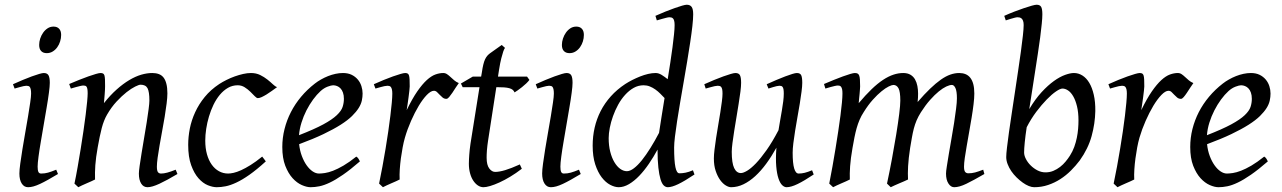

<svg xmlns="http://www.w3.org/2000/svg" viewBox="-20 -762 5354 802"><path d="M222.2 -35.2Q199.2 -21.5 180.9 -11.2Q162.6 -1 147.5 6.1Q132.3 13.2 120.1 16.6Q107.9 20 97.2 20Q80.6 20 70.8 4.6Q61 -10.7 61 -37.1Q61 -51.8 64.7 -78.9Q68.4 -106 73.7 -138.9Q79.1 -171.9 85.4 -207.8Q91.8 -243.7 97.2 -276.1Q102.5 -308.6 106.2 -333.7Q109.9 -358.9 109.9 -371.1Q109.9 -382.3 108.4 -388.9Q106.9 -395.5 104.5 -398.7Q102.1 -401.9 98.1 -402.8Q94.2 -403.8 89.8 -403.8Q85.9 -403.8 77.9 -402.1Q69.8 -400.4 61.5 -397.9Q52.2 -395.5 41 -392.1L34.2 -410.2Q54.7 -419.4 75 -428Q95.2 -436.5 112.8 -442.9Q130.4 -449.2 143.6 -453.1Q156.7 -457 163.1 -457Q176.8 -457 182.4 -447.8Q188 -438.5 188 -416Q188 -401.9 184.3 -374.3Q180.7 -346.7 174.8 -312.5Q168.9 -278.3 162.6 -241Q156.2 -203.6 150.4 -169.4Q144.5 -135.3 140.9 -107.7Q137.2 -80.1 137.2 -65.9Q137.2 -50.8 140.4 -43.9Q143.6 -37.1 151.9 -37.1Q167 -37.1 180.9 -41Q194.8 -44.9 214.8 -53.2ZM235.4 -616.2Q235.4 -602.5 231.2 -589.1Q227.1 -575.7 219.2 -564.7Q211.4 -553.7 200.2 -546.9Q189 -540 175.3 -540Q160.2 -540 151.9 -548.8Q143.6 -557.6 143.6 -574.2Q143.6 -587.4 147.9 -600.8Q152.3 -614.3 160.2 -625.5Q168 -636.7 179 -643.8Q189.9 -650.9 203.6 -650.9Q218.8 -650.9 227.1 -641.8Q235.4 -632.8 235.4 -616.2Z M721.2 -35.2Q676.8 -8.8 645.8 5.6Q614.7 20 596.2 20Q579.1 20 569.6 4.6Q560.1 -10.7 560.1 -37.1Q560.1 -45.9 563.2 -68.6Q566.4 -91.3 571.3 -121.6Q576.2 -151.9 582 -186Q587.9 -220.2 592.8 -251Q597.7 -281.7 600.8 -306.2Q604 -330.6 604 -341.8Q604 -378.9 596.2 -393.6Q588.4 -408.2 566.9 -408.2Q560.5 -408.2 544.7 -400.4Q528.8 -392.6 508.8 -377Q488.8 -361.3 467 -337.9Q445.3 -314.5 427.2 -283.2Q413.6 -259.8 405 -227.1Q396.5 -194.3 388.2 -147Q380.4 -103.5 378.2 -72.3Q376 -41 377 -12.2Q370.6 -8.8 361.1 -4.6Q351.6 -0.5 341.6 3.9Q331.5 8.3 322.3 12.5Q313 16.6 307.1 20L291 4.9Q297.9 -27.3 304.4 -64.9Q311 -102.5 317.1 -140.4Q323.2 -178.2 328.6 -215.1Q334 -252 337.9 -283Q341.8 -314 344 -337.4Q346.2 -360.8 346.2 -372.1Q346.2 -383.3 345 -389.9Q343.8 -396.5 341.6 -399.7Q339.4 -402.8 335.9 -403.8Q332.5 -404.8 328.1 -404.8Q323.7 -404.8 315.2 -402.8Q306.6 -400.9 297.9 -398.4Q287.6 -395.5 275.9 -392.1L269 -411.1Q289.6 -419.9 310.3 -428.2Q331.1 -436.5 349.1 -442.9Q367.2 -449.2 380.6 -453.1Q394 -457 399.9 -457Q406.7 -457 410.6 -454.8Q414.6 -452.6 416.3 -446.8Q418 -440.9 418.5 -430.2Q418.9 -419.4 418.9 -401.9Q418.9 -396.5 418.5 -387.2Q418 -377.9 417.2 -367.4Q416.5 -356.9 415.5 -346.9Q414.6 -336.9 414.1 -331.1Q440.4 -364.3 467.3 -388.2Q494.1 -412.1 520 -427.5Q545.9 -442.9 570.1 -450Q594.2 -457 616.2 -457Q631.3 -457 643.3 -452.6Q655.3 -448.2 663.1 -438.2Q670.9 -428.2 675 -411.9Q679.2 -395.5 679.2 -372.1Q679.2 -355 676 -329.6Q672.9 -304.2 668 -274.7Q663.1 -245.1 657.2 -213.9Q651.4 -182.6 646.5 -154.3Q641.6 -126 638.4 -102.8Q635.3 -79.6 635.3 -65.9Q635.3 -49.3 639.6 -43.2Q644 -37.1 652.8 -37.1Q664.1 -37.1 678.7 -41Q693.4 -44.9 713.9 -53.2Z M1137.2 -397.9Q1127 -390.6 1115.5 -382.3Q1104 -374 1093.3 -367.4Q1082.5 -360.8 1073 -356.4Q1063.5 -352.1 1057.1 -352.1Q1051.8 -352.1 1043.9 -360.4Q1036.1 -368.7 1025.6 -378.9Q1015.1 -389.2 1002 -397.5Q988.8 -405.8 973.1 -405.8Q950.7 -405.8 932.1 -395Q913.6 -384.3 898.4 -366.2Q883.3 -348.1 871.8 -324.5Q860.4 -300.8 852.8 -275.1Q845.2 -249.5 841.3 -223.6Q837.4 -197.8 837.4 -174.8Q837.4 -143.1 844.5 -117.7Q851.6 -92.3 864.3 -74.5Q877 -56.6 894.5 -46.9Q912.1 -37.1 933.1 -37.1Q941.9 -37.1 955.6 -40Q969.2 -43 987.1 -51Q1004.9 -59.1 1026.9 -72.8Q1048.8 -86.4 1075.2 -107.9Q1079.1 -102.5 1083.5 -97.2Q1087.9 -91.8 1090.3 -87.9Q1052.2 -53.2 1022 -32Q991.7 -10.7 967 0.7Q942.4 12.2 922.6 16.1Q902.8 20 885.3 20Q868.7 20 848.1 11.7Q827.6 3.4 809.3 -17.1Q791 -37.6 778.6 -71.8Q766.1 -106 766.1 -157.2Q766.1 -189.9 772.9 -224.9Q779.8 -259.8 795.2 -293.2Q810.5 -326.7 835.2 -356.9Q859.9 -387.2 896 -411.1Q909.7 -419.9 926.3 -428.2Q942.9 -436.5 960.7 -442.9Q978.5 -449.2 995.8 -453.1Q1013.2 -457 1028.3 -457Q1049.8 -457 1066.7 -448.7Q1083.5 -440.4 1096.7 -429.9Q1109.9 -419.4 1119.9 -409.9Q1129.9 -400.4 1137.2 -397.9Z M1319.3 -381.8Q1303.2 -367.2 1287.8 -346.2Q1272.5 -325.2 1260 -300.8Q1247.6 -276.4 1239.3 -249.8Q1231 -223.1 1229 -197.3Q1293 -222.2 1330.3 -242.4Q1367.7 -262.7 1386.7 -280.8Q1405.8 -298.8 1411.1 -315.4Q1416.5 -332 1416.5 -349.1Q1416.5 -364.3 1412.6 -375.2Q1408.7 -386.2 1402.3 -392.8Q1396 -399.4 1387.9 -402.6Q1379.9 -405.8 1371.6 -405.8Q1363.8 -405.8 1348.6 -400.1Q1333.5 -394.5 1319.3 -381.8ZM1494.6 -371.1Q1494.6 -357.4 1491.5 -342.3Q1488.3 -327.1 1478.3 -311Q1468.3 -294.9 1450.4 -277.3Q1432.6 -259.8 1403.1 -241Q1373.5 -222.2 1331.1 -201.9Q1288.6 -181.6 1229.5 -159.7Q1232.4 -132.3 1241 -109.9Q1249.5 -87.4 1261 -71.3Q1272.5 -55.2 1285.9 -46.1Q1299.3 -37.1 1312.5 -37.1Q1322.8 -37.1 1337.4 -39.3Q1352.1 -41.5 1371.3 -48.8Q1390.6 -56.2 1414.8 -70.3Q1439 -84.5 1468.3 -107.9Q1473.6 -105 1477.8 -98.4Q1481.9 -91.8 1483.4 -87.9Q1443.4 -53.2 1412.6 -32Q1381.8 -10.7 1357.7 0.7Q1333.5 12.2 1314.2 16.1Q1294.9 20 1277.3 20Q1261.2 20 1240.7 11Q1220.2 2 1202.1 -17.8Q1184.1 -37.6 1171.6 -69.6Q1159.2 -101.6 1159.2 -147.9Q1159.2 -186 1168.5 -222.9Q1177.7 -259.8 1195.1 -293.7Q1212.4 -327.6 1237.8 -357.9Q1263.2 -388.2 1295.4 -413.1Q1306.6 -421.9 1320.8 -429.9Q1335 -438 1350.3 -444.1Q1365.7 -450.2 1381.6 -453.6Q1397.5 -457 1412.6 -457Q1433.6 -457 1449 -449.5Q1464.4 -441.9 1474.6 -429.7Q1484.9 -417.5 1489.7 -402.1Q1494.6 -386.7 1494.6 -371.1Z M1896.5 -415Q1890.6 -407.2 1883.5 -396Q1876.5 -384.8 1869.4 -374.3Q1862.3 -363.8 1856 -356.4Q1849.6 -349.1 1844.7 -349.1Q1835.4 -349.1 1828.9 -354.5Q1822.3 -359.9 1816.7 -366Q1811 -372.1 1805.4 -377.4Q1799.8 -382.8 1792.5 -382.8Q1779.8 -382.8 1762.9 -365.5Q1746.1 -348.1 1729.2 -320.1Q1712.4 -292 1697 -257.1Q1681.6 -222.2 1671.4 -187Q1666 -168.5 1661.9 -146.2Q1657.7 -124 1654.5 -100.6Q1651.4 -77.1 1649.9 -54.4Q1648.4 -31.7 1649.4 -12.2Q1643.1 -8.8 1633.5 -4.6Q1624 -0.5 1614 3.9Q1604 8.3 1594.7 12.5Q1585.4 16.6 1579.6 20L1563.5 4.9Q1570.8 -29.8 1577.6 -66.9Q1584.5 -104 1590.6 -140.9Q1596.7 -177.7 1601.8 -212.9Q1606.9 -248 1610.6 -278.3Q1614.3 -308.6 1616.5 -332.5Q1618.7 -356.4 1618.7 -371.1Q1618.7 -382.3 1616.9 -388.9Q1615.2 -395.5 1612.5 -398.7Q1609.9 -401.9 1606.2 -402.8Q1602.5 -403.8 1598.6 -403.8Q1593.8 -403.8 1585.4 -402.1Q1577.1 -400.4 1568.8 -397.9Q1559.1 -395.5 1548.3 -392.1L1541.5 -410.2Q1562 -419.4 1582.8 -428Q1603.5 -436.5 1621.6 -442.9Q1639.6 -449.2 1653.1 -453.1Q1666.5 -457 1672.4 -457Q1679.2 -457 1683.1 -454.6Q1687 -452.1 1688.7 -446Q1690.4 -439.9 1690.9 -429Q1691.4 -418 1691.4 -400.9Q1691.4 -395.5 1689.9 -382.8Q1688.5 -370.1 1686.5 -355.2Q1684.6 -340.3 1682.4 -325.7Q1680.2 -311 1678.7 -301.8Q1702.1 -350.1 1723.1 -380.4Q1744.1 -410.6 1762.9 -427.7Q1781.7 -444.8 1798.8 -450.9Q1815.9 -457 1831.5 -457Q1840.3 -457 1847.4 -452.1Q1854.5 -447.3 1861.8 -440.4Q1869.1 -433.6 1877.4 -426.5Q1885.7 -419.4 1896.5 -415Z M2159.7 -57.1Q2135.7 -38.6 2111.8 -24.2Q2087.9 -9.8 2066.4 0Q2044.9 9.8 2027.6 14.9Q2010.3 20 1999.5 20Q1987.3 20 1976.3 12.7Q1965.3 5.4 1956.8 -7.6Q1948.2 -20.5 1943.4 -38.6Q1938.5 -56.6 1938.5 -78.1Q1938.5 -87.4 1939 -96.7Q1939.5 -106 1940.2 -116Q1940.9 -126 1942.1 -137.2Q1943.4 -148.4 1945.3 -162.1L1982.9 -397.9H1912.6L1905.3 -413.1L1954.6 -441.9H1989.7L1992.7 -459Q1995.6 -479 1998.8 -492.2Q2002 -505.4 2006.1 -514.2Q2010.3 -522.9 2015.1 -528.6Q2020 -534.2 2026.4 -539.1L2075.7 -574.2L2089.4 -562Q2085.9 -557.6 2082 -546.4Q2078.6 -536.6 2074 -518.6Q2069.3 -500.5 2064.5 -470.2L2060.1 -441.9H2181.6L2191.4 -428.2Q2186.5 -421.4 2178 -413.3Q2169.4 -405.3 2160.2 -397.9Q2150.9 -390.6 2142.3 -384.5Q2133.8 -378.4 2129.4 -376Q2126.5 -382.8 2121.3 -387Q2116.2 -391.1 2107.4 -393.6Q2098.6 -396 2085.7 -397Q2072.8 -397.9 2054.7 -397.9H2053.2L2018.6 -173.8Q2017.1 -164.6 2015.9 -154.1Q2014.6 -143.6 2013.9 -134Q2013.2 -124.5 2012.9 -116.2Q2012.7 -107.9 2012.7 -103Q2012.7 -72.8 2023.7 -58.3Q2034.7 -43.9 2048.3 -43.9Q2065.4 -43.9 2090.1 -51.3Q2114.7 -58.6 2151.4 -75.2Z M2405.8 -35.2Q2382.8 -21.5 2364.5 -11.2Q2346.2 -1 2331.1 6.1Q2315.9 13.2 2303.7 16.6Q2291.5 20 2280.8 20Q2264.2 20 2254.4 4.6Q2244.6 -10.7 2244.6 -37.1Q2244.6 -51.8 2248.3 -78.9Q2252 -106 2257.3 -138.9Q2262.7 -171.9 2269 -207.8Q2275.4 -243.7 2280.8 -276.1Q2286.1 -308.6 2289.8 -333.7Q2293.5 -358.9 2293.5 -371.1Q2293.5 -382.3 2292 -388.9Q2290.5 -395.5 2288.1 -398.7Q2285.6 -401.9 2281.7 -402.8Q2277.8 -403.8 2273.4 -403.8Q2269.5 -403.8 2261.5 -402.1Q2253.4 -400.4 2245.1 -397.9Q2235.8 -395.5 2224.6 -392.1L2217.8 -410.2Q2238.3 -419.4 2258.5 -428Q2278.8 -436.5 2296.4 -442.9Q2314 -449.2 2327.1 -453.1Q2340.3 -457 2346.7 -457Q2360.4 -457 2366 -447.8Q2371.6 -438.5 2371.6 -416Q2371.6 -401.9 2367.9 -374.3Q2364.3 -346.7 2358.4 -312.5Q2352.5 -278.3 2346.2 -241Q2339.8 -203.6 2334 -169.4Q2328.1 -135.3 2324.5 -107.7Q2320.8 -80.1 2320.8 -65.9Q2320.8 -50.8 2324 -43.9Q2327.1 -37.1 2335.4 -37.1Q2350.6 -37.1 2364.5 -41Q2378.4 -44.9 2398.4 -53.2ZM2418.9 -616.2Q2418.9 -602.5 2414.8 -589.1Q2410.6 -575.7 2402.8 -564.7Q2395 -553.7 2383.8 -546.9Q2372.6 -540 2358.9 -540Q2343.8 -540 2335.4 -548.8Q2327.1 -557.6 2327.1 -574.2Q2327.1 -587.4 2331.5 -600.8Q2335.9 -614.3 2343.8 -625.5Q2351.6 -636.7 2362.5 -643.8Q2373.5 -650.9 2387.2 -650.9Q2402.3 -650.9 2410.6 -641.8Q2418.9 -632.8 2418.9 -616.2Z M2732.9 -207Q2737.3 -236.3 2743.2 -273.7Q2749 -311 2755.9 -352.5Q2747.6 -361.3 2738 -370.8Q2728.5 -380.4 2717.5 -388.2Q2706.5 -396 2694.3 -400.9Q2682.1 -405.8 2668.5 -405.8Q2646 -405.8 2626.7 -394.8Q2607.4 -383.8 2591.1 -365.7Q2574.7 -347.7 2562 -324.5Q2549.3 -301.3 2540.5 -276.6Q2531.7 -252 2527.1 -228Q2522.5 -204.1 2522.5 -185.1Q2522.5 -153.3 2529.1 -127.9Q2535.6 -102.5 2546.4 -84.5Q2557.1 -66.4 2570.8 -56.6Q2584.5 -46.9 2598.6 -46.9Q2611.8 -46.9 2627.9 -59.1Q2644 -71.3 2661.4 -93Q2678.7 -114.7 2697 -144Q2715.3 -173.3 2732.9 -207ZM2880.9 -33.2Q2839.4 -5.4 2812.7 7.3Q2786.1 20 2769.5 20Q2760.3 20 2752.4 12.5Q2744.6 4.9 2739 -13.4Q2733.4 -31.7 2730 -62Q2726.6 -92.3 2726.6 -137.2Q2710 -106.4 2690.7 -78.1Q2671.4 -49.8 2650.4 -27.8Q2629.4 -5.9 2607.4 7.1Q2585.4 20 2564.5 20Q2547.9 20 2528.8 10Q2509.8 0 2493.4 -21.2Q2477.1 -42.5 2466.3 -75.4Q2455.6 -108.4 2455.6 -153.8Q2455.6 -192.4 2463.9 -228.8Q2472.2 -265.1 2489 -298.1Q2505.9 -331.1 2531.5 -359.6Q2557.1 -388.2 2591.8 -411.1Q2605.5 -419.9 2621.3 -428Q2637.2 -436 2653.8 -442.6Q2670.4 -449.2 2687 -453.1Q2703.6 -457 2718.8 -457Q2731 -457 2743.7 -449.2Q2756.3 -441.4 2769 -431.2Q2774.9 -466.8 2780 -501Q2785.2 -535.2 2789.1 -564.7Q2793 -594.2 2795.4 -618.2Q2797.9 -642.1 2797.9 -657.2Q2797.9 -668.5 2796.1 -675Q2794.4 -681.6 2791.3 -684.8Q2788.1 -688 2784.2 -689Q2780.3 -689.9 2775.9 -689.9Q2771.5 -689.9 2762.9 -687.7Q2754.4 -685.5 2745.6 -683.1Q2735.4 -680.2 2723.6 -676.8L2717.8 -695.8Q2738.3 -705.1 2759 -713.4Q2779.8 -721.7 2797.6 -728Q2815.4 -734.4 2829.1 -738.3Q2842.8 -742.2 2848.6 -742.2Q2862.3 -742.2 2868.9 -733.4Q2875.5 -724.6 2875.5 -702.1Q2875.5 -683.1 2872.1 -652.8Q2868.7 -622.6 2863 -585Q2857.4 -547.4 2850.3 -504.9Q2843.3 -462.4 2835.7 -419.2Q2828.1 -376 2821 -334Q2814 -292 2808.3 -255.9Q2802.7 -219.7 2799.3 -191.2Q2795.9 -162.6 2795.9 -146Q2795.9 -89.4 2801.3 -63.7Q2806.6 -38.1 2817.9 -38.1Q2830.6 -38.1 2844 -40.8Q2857.4 -43.5 2874.5 -50.8Z M3378.9 -33.2Q3339.4 -6.8 3311.8 6.6Q3284.2 20 3265.6 20Q3256.3 20 3247.3 11.5Q3238.3 2.9 3231.7 -16.6Q3225.1 -36.1 3222.4 -67.6Q3219.7 -99.1 3223.1 -145Q3203.1 -108.9 3180.9 -78.6Q3158.7 -48.3 3134.8 -26.4Q3110.8 -4.4 3085.4 7.8Q3060.1 20 3033.7 20Q3023.9 20 3011.5 12.5Q2999 4.9 2988 -10.3Q2977.1 -25.4 2969.5 -47.9Q2961.9 -70.3 2961.9 -100.1Q2961.9 -114.7 2964.6 -137.2Q2967.3 -159.7 2971.2 -185.5Q2975.1 -211.4 2980 -239.3Q2984.9 -267.1 2988.8 -292.5Q2992.7 -317.9 2995.4 -338.4Q2998 -358.9 2998 -371.1Q2998 -382.3 2996.6 -388.9Q2995.1 -395.5 2992.4 -398.7Q2989.7 -401.9 2986.1 -402.8Q2982.4 -403.8 2978 -403.8Q2973.6 -403.8 2965.3 -402.1Q2957 -400.4 2948.7 -397.9Q2939 -395.5 2927.7 -392.1L2921.9 -410.2Q2942.4 -419.4 2963.1 -428Q2983.9 -436.5 3001.5 -442.9Q3019 -449.2 3032.5 -453.1Q3045.9 -457 3051.8 -457Q3065.9 -457 3070.8 -447.8Q3075.7 -438.5 3075.7 -416Q3075.7 -401.9 3072.8 -378.9Q3069.8 -356 3065.4 -328.6Q3061 -301.3 3056.2 -272Q3051.3 -242.7 3046.9 -215.3Q3042.5 -188 3039.6 -165Q3036.6 -142.1 3036.6 -127.9Q3036.6 -81.1 3046.6 -60.1Q3056.6 -39.1 3074.7 -39.1Q3084.5 -39.1 3100.6 -48.6Q3116.7 -58.1 3137.2 -79.3Q3157.7 -100.6 3181.9 -134.8Q3206.1 -168.9 3231.9 -218.3Q3235.4 -239.3 3239 -260.5Q3242.7 -281.7 3246.1 -301.5Q3249.5 -321.3 3251.7 -339.1Q3253.9 -356.9 3253.9 -371.1Q3253.9 -382.3 3252.7 -388.9Q3251.5 -395.5 3249 -398.7Q3246.6 -401.9 3243.4 -402.8Q3240.2 -403.8 3235.8 -403.8Q3231.4 -403.8 3223.9 -402.1Q3216.3 -400.4 3208.5 -397.9Q3199.7 -395.5 3189.9 -392.1L3182.6 -410.2Q3203.1 -419.4 3223.1 -428Q3243.2 -436.5 3260 -442.9Q3276.9 -449.2 3289.6 -453.1Q3302.2 -457 3308.6 -457Q3322.3 -457 3326.7 -447.8Q3331.1 -438.5 3331.1 -416Q3331.1 -401.9 3328.1 -379.2Q3325.2 -356.4 3320.8 -329.3Q3316.4 -302.2 3311 -272.7Q3305.7 -243.2 3301.3 -215.6Q3296.9 -188 3293.9 -164.1Q3291 -140.1 3291 -124Q3291 -79.6 3297.4 -58.3Q3303.7 -37.1 3315.9 -37.1Q3328.6 -37.1 3341.6 -40.3Q3354.5 -43.5 3372.1 -50.8Z M4091.8 -35.2Q4046.4 -8.8 4016.6 5.6Q3986.8 20 3965.8 20Q3951.7 20 3941.7 4.6Q3931.6 -10.7 3931.6 -37.1Q3931.6 -45.9 3935.1 -67.9Q3938.5 -89.8 3943.4 -119.4Q3948.2 -148.9 3954.3 -182.6Q3960.4 -216.3 3965.3 -248.3Q3970.2 -280.3 3973.6 -307.6Q3977.1 -335 3977.1 -351.1Q3977.1 -381.3 3970.9 -394.3Q3964.8 -407.2 3956.1 -407.2Q3946.8 -407.2 3932.6 -400.6Q3918.5 -394 3901.4 -380.1Q3884.3 -366.2 3865 -344.5Q3845.7 -322.8 3826.7 -293Q3815.9 -275.9 3808.8 -259.3Q3801.8 -242.7 3797.1 -224.9Q3792.5 -207 3789.1 -187.3Q3785.6 -167.5 3781.7 -144Q3774.9 -99.6 3773.2 -67.9Q3771.5 -36.1 3772.9 -12.2Q3766.1 -8.8 3756.3 -4.6Q3746.6 -0.5 3736.3 3.9Q3726.1 8.3 3716.6 12.5Q3707 16.6 3700.7 20L3685.1 4.9Q3695.8 -44.9 3705.8 -98.6Q3715.8 -152.3 3723.6 -200.4Q3731.4 -248.5 3736.1 -286.1Q3740.7 -323.7 3740.7 -341.8Q3740.7 -378.9 3733.2 -393.1Q3725.6 -407.2 3711.9 -407.2Q3705.6 -407.2 3692.4 -400.9Q3679.2 -394.5 3662.1 -380.6Q3645 -366.7 3625.7 -345.2Q3606.4 -323.7 3587.9 -293.9Q3577.6 -278.3 3570.6 -261.7Q3563.5 -245.1 3558.3 -226.8Q3553.2 -208.5 3549.1 -188Q3544.9 -167.5 3541 -144Q3533.2 -99.6 3531 -67.6Q3528.8 -35.6 3529.8 -12.2Q3523.4 -8.8 3513.9 -4.6Q3504.4 -0.5 3494.4 3.9Q3484.4 8.3 3475.1 12.5Q3465.8 16.6 3460 20L3443.8 4.9Q3450.7 -29.3 3457.3 -66.7Q3463.9 -104 3470 -141.1Q3476.1 -178.2 3481.4 -213.6Q3486.8 -249 3490.7 -279.3Q3494.6 -309.6 3496.8 -333.3Q3499 -356.9 3499 -371.1Q3499 -382.3 3497.6 -388.9Q3496.1 -395.5 3493.4 -399.2Q3490.7 -402.8 3487.3 -403.8Q3483.9 -404.8 3480 -404.8Q3475.1 -404.8 3466.6 -402.8Q3458 -400.9 3449.2 -398.4Q3439 -395.5 3427.7 -392.1L3421.9 -411.1Q3442.4 -419.9 3462.9 -428.2Q3483.4 -436.5 3501 -442.9Q3518.6 -449.2 3531.7 -453.1Q3544.9 -457 3550.8 -457Q3558.1 -457 3562.5 -454.6Q3566.9 -452.1 3569.1 -446Q3571.3 -439.9 3572 -429Q3572.8 -418 3572.8 -400.9Q3572.8 -395.5 3572 -387.5Q3571.3 -379.4 3570.6 -369.9Q3569.8 -360.4 3568.6 -350.1Q3567.4 -339.8 3566.9 -331.1Q3595.7 -365.2 3620.8 -389.4Q3646 -413.6 3668.7 -428.5Q3691.4 -443.4 3712.2 -450.2Q3732.9 -457 3752.9 -457Q3771 -457 3783.2 -449.7Q3795.4 -442.4 3802.2 -430.2Q3809.1 -418 3812 -402.6Q3814.9 -387.2 3814.9 -371.1Q3814.9 -361.8 3814.5 -354.2Q3814 -346.7 3813 -335.9Q3841.3 -368.7 3865.2 -391.6Q3889.2 -414.6 3909.9 -429.2Q3930.7 -443.8 3949.5 -450.4Q3968.3 -457 3986.8 -457Q4001 -457 4012.7 -452.4Q4024.4 -447.8 4032.7 -437.5Q4041 -427.2 4045.4 -410.9Q4049.8 -394.5 4049.8 -371.1Q4049.8 -352.5 4046.6 -326.4Q4043.5 -300.3 4038.6 -271Q4033.7 -241.7 4028.3 -210.9Q4022.9 -180.2 4018.1 -152.6Q4013.2 -125 4010 -102.3Q4006.8 -79.6 4006.8 -65.9Q4006.8 -49.3 4011.7 -43.7Q4016.6 -38.1 4024.9 -38.1Q4039.1 -38.1 4053 -41.7Q4066.9 -45.4 4086.9 -53.2Z M4418 -392.1Q4408.7 -392.1 4391.1 -380.1Q4373.5 -368.2 4352.3 -346.4Q4331.1 -324.7 4308.8 -295.2Q4286.6 -265.6 4268.6 -230.5Q4263.2 -195.3 4260.5 -167.7Q4257.8 -140.1 4257.8 -125Q4257.8 -112.3 4265.4 -97.7Q4272.9 -83 4285.6 -70.6Q4298.3 -58.1 4314.2 -50Q4330.1 -42 4347.2 -42Q4364.7 -42 4379.9 -48.3Q4395 -54.7 4408 -64.7Q4420.9 -74.7 4431.2 -87.2Q4441.4 -99.6 4449.2 -111.8Q4460.4 -129.4 4467.3 -148.4Q4474.1 -167.5 4478 -186.5Q4481.9 -205.6 4483.4 -223.9Q4484.9 -242.2 4484.9 -258.8Q4484.9 -292.5 4478.8 -317.6Q4472.7 -342.8 4463.1 -359.4Q4453.6 -376 4441.7 -384Q4429.7 -392.1 4418 -392.1ZM4555.2 -297.9Q4554.2 -246.1 4539.8 -193.6Q4525.4 -141.1 4490.2 -91.8Q4473.6 -69.8 4453.4 -49.6Q4433.1 -29.3 4409.2 -13.9Q4385.3 1.5 4357.9 10.7Q4330.6 20 4299.8 20Q4289.6 20 4277.1 14.9Q4264.6 9.8 4251.7 0.5Q4238.8 -8.8 4226.3 -21Q4213.9 -33.2 4204.3 -47.1Q4194.8 -61 4189 -76.2Q4183.1 -91.3 4183.1 -106Q4183.1 -118.7 4186.3 -146Q4189.5 -173.3 4194.6 -210Q4199.7 -246.6 4206.3 -289.6Q4212.9 -332.5 4219.5 -377.2Q4226.1 -421.9 4232.7 -465.6Q4239.3 -509.3 4244.4 -546.9Q4249.5 -584.5 4252.7 -613.3Q4255.9 -642.1 4255.9 -657.2Q4255.9 -668.5 4253.4 -675Q4251 -681.6 4247.1 -684.8Q4243.2 -688 4238.8 -689Q4234.4 -689.9 4230 -689.9Q4225.6 -689.9 4217.5 -687.7Q4209.5 -685.5 4201.2 -683.1Q4191.9 -680.2 4181.2 -676.8L4174.8 -695.8Q4195.3 -705.1 4216.8 -713.4Q4238.3 -721.7 4257.1 -728Q4275.9 -734.4 4290 -738.3Q4304.2 -742.2 4310.1 -742.2Q4323.7 -742.2 4328.9 -733.4Q4334 -724.6 4334 -702.1Q4334 -687 4331.5 -662.4Q4329.1 -637.7 4325 -606.2Q4320.8 -574.7 4315.2 -537.8Q4309.6 -501 4303.5 -461.9Q4297.4 -422.9 4291.3 -383.1Q4285.2 -343.3 4279.3 -306.2Q4304.2 -348.1 4330.8 -377Q4357.4 -405.8 4382.3 -423.6Q4407.2 -441.4 4429 -449.2Q4450.7 -457 4465.8 -457Q4484.9 -457 4501.5 -446.5Q4518.1 -436 4530 -416Q4542 -396 4548.8 -366.2Q4555.7 -336.4 4555.2 -297.9Z M4964.8 -415Q4959 -407.2 4951.9 -396Q4944.8 -384.8 4937.7 -374.3Q4930.7 -363.8 4924.3 -356.4Q4918 -349.1 4913.1 -349.1Q4903.8 -349.1 4897.2 -354.5Q4890.6 -359.9 4885 -366Q4879.4 -372.1 4873.8 -377.4Q4868.2 -382.8 4860.8 -382.8Q4848.1 -382.8 4831.3 -365.5Q4814.5 -348.1 4797.6 -320.1Q4780.8 -292 4765.4 -257.1Q4750 -222.2 4739.7 -187Q4734.4 -168.5 4730.2 -146.2Q4726.1 -124 4722.9 -100.6Q4719.7 -77.1 4718.3 -54.4Q4716.8 -31.7 4717.8 -12.2Q4711.4 -8.8 4701.9 -4.6Q4692.4 -0.5 4682.4 3.9Q4672.4 8.3 4663.1 12.5Q4653.8 16.6 4647.9 20L4631.8 4.9Q4639.2 -29.8 4646 -66.9Q4652.8 -104 4658.9 -140.9Q4665 -177.7 4670.2 -212.9Q4675.3 -248 4679 -278.3Q4682.6 -308.6 4684.8 -332.5Q4687 -356.4 4687 -371.1Q4687 -382.3 4685.3 -388.9Q4683.6 -395.5 4680.9 -398.7Q4678.2 -401.9 4674.6 -402.8Q4670.9 -403.8 4667 -403.8Q4662.1 -403.8 4653.8 -402.1Q4645.5 -400.4 4637.2 -397.9Q4627.4 -395.5 4616.7 -392.1L4609.9 -410.2Q4630.4 -419.4 4651.1 -428Q4671.9 -436.5 4689.9 -442.9Q4708 -449.2 4721.4 -453.1Q4734.9 -457 4740.7 -457Q4747.6 -457 4751.5 -454.6Q4755.4 -452.1 4757.1 -446Q4758.8 -439.9 4759.3 -429Q4759.8 -418 4759.8 -400.9Q4759.8 -395.5 4758.3 -382.8Q4756.8 -370.1 4754.9 -355.2Q4752.9 -340.3 4750.7 -325.7Q4748.5 -311 4747.1 -301.8Q4770.5 -350.1 4791.5 -380.4Q4812.5 -410.6 4831.3 -427.7Q4850.1 -444.8 4867.2 -450.9Q4884.3 -457 4899.9 -457Q4908.7 -457 4915.8 -452.1Q4922.9 -447.3 4930.2 -440.4Q4937.5 -433.6 4945.8 -426.5Q4954.1 -419.4 4964.8 -415Z M5111.8 -381.8Q5095.7 -367.2 5080.3 -346.2Q5064.9 -325.2 5052.5 -300.8Q5040 -276.4 5031.7 -249.8Q5023.4 -223.1 5021.5 -197.3Q5085.4 -222.2 5122.8 -242.4Q5160.2 -262.7 5179.2 -280.8Q5198.2 -298.8 5203.6 -315.4Q5209 -332 5209 -349.1Q5209 -364.3 5205.1 -375.2Q5201.2 -386.2 5194.8 -392.8Q5188.5 -399.4 5180.4 -402.6Q5172.4 -405.8 5164.1 -405.8Q5156.2 -405.8 5141.1 -400.1Q5126 -394.5 5111.8 -381.8ZM5287.1 -371.1Q5287.1 -357.4 5283.9 -342.3Q5280.8 -327.1 5270.8 -311Q5260.7 -294.9 5242.9 -277.3Q5225.1 -259.8 5195.6 -241Q5166 -222.2 5123.5 -201.9Q5081.1 -181.6 5022 -159.7Q5024.9 -132.3 5033.4 -109.9Q5042 -87.4 5053.5 -71.3Q5064.9 -55.2 5078.4 -46.1Q5091.8 -37.1 5105 -37.1Q5115.2 -37.1 5129.9 -39.3Q5144.5 -41.5 5163.8 -48.8Q5183.1 -56.2 5207.3 -70.3Q5231.4 -84.5 5260.7 -107.9Q5266.1 -105 5270.3 -98.4Q5274.4 -91.8 5275.9 -87.9Q5235.8 -53.2 5205.1 -32Q5174.3 -10.7 5150.1 0.7Q5126 12.2 5106.7 16.1Q5087.4 20 5069.8 20Q5053.7 20 5033.2 11Q5012.7 2 4994.6 -17.8Q4976.6 -37.6 4964.1 -69.6Q4951.7 -101.6 4951.7 -147.9Q4951.7 -186 4960.9 -222.9Q4970.2 -259.8 4987.5 -293.7Q5004.9 -327.6 5030.3 -357.9Q5055.7 -388.2 5087.9 -413.1Q5099.1 -421.9 5113.3 -429.9Q5127.4 -438 5142.8 -444.1Q5158.2 -450.2 5174.1 -453.6Q5189.9 -457 5205.1 -457Q5226.1 -457 5241.5 -449.5Q5256.8 -441.9 5267.1 -429.7Q5277.3 -417.5 5282.2 -402.1Q5287.1 -386.7 5287.1 -371.1Z"/></svg>

Font: Gentium Plus Afr
Style: Italic
Weight: 400
Italic angle: -8°
Designer: J. Victor Gaultney, Annie Olsen, Iska Routamaa, Becca Hirsbrunner
Foundry: SIL International
Version: Version 5.000